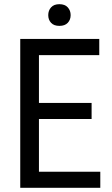

<svg xmlns="http://www.w3.org/2000/svg" viewBox="-20 -897 537 917"><path d="M417.5 -328.6H166V-76.7H459V0H76.7V-710.9H454.1V-633.8H166V-405.3H417.5ZM210.4 -824.7Q210.4 -846.7 223.9 -861.8Q237.3 -877 263.7 -877Q290 -877 303.7 -861.8Q317.4 -846.7 317.4 -824.7Q317.4 -802.7 303.7 -788.1Q290 -773.4 263.7 -773.4Q237.3 -773.4 223.9 -788.1Q210.4 -802.7 210.4 -824.7Z"/></svg>

Font: Roboto Condensed
Style: Regular
Weight: 400
Designer: Google
Version: Version 2.001047; 2015